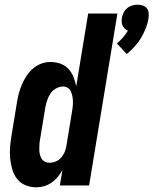

<svg xmlns="http://www.w3.org/2000/svg" viewBox="-20 -793 656 821"><path d="M522 -562 480 -607Q494 -619 506 -633Q518 -647 527 -662Q519 -665 513.5 -670.5Q508 -676 504.5 -683Q501 -690 500.5 -698.5Q500 -707 501 -716Q503 -727 508.5 -738.5Q514 -750 523.5 -758Q533 -766 545 -769.5Q557 -773 568 -773Q579 -773 590 -769.5Q601 -766 607.5 -758Q614 -750 615.5 -738.5Q617 -727 615 -716Q612 -694 603.5 -672.5Q595 -651 583.5 -631.5Q572 -612 556 -594.5Q540 -577 522 -562ZM136 8Q111 8 89 -1Q67 -10 53 -28Q39 -46 32.5 -68.5Q26 -91 23.5 -114.5Q21 -138 23 -163Q25 -188 29 -212L52 -352Q55 -372 60 -391.5Q65 -411 73 -430Q81 -449 92.5 -467Q104 -485 120 -499Q136 -513 155.5 -520.5Q175 -528 195 -528Q217 -528 237.5 -521Q258 -514 272 -499Q286 -484 294 -464.5Q302 -445 306 -424L357 -735H482L361 0H236L247 -66Q238 -50 227 -36.5Q216 -23 201 -12.5Q186 -2 169 3Q152 8 136 8ZM191 -97Q205 -97 218.5 -102.5Q232 -108 241.5 -119Q251 -130 256.5 -143Q262 -156 264 -170L287 -310Q289 -321 290.5 -333Q292 -345 292 -356.5Q292 -368 290 -379Q288 -390 284 -400Q280 -410 271 -416.5Q262 -423 250 -423Q235 -423 220 -415Q205 -407 196 -393.5Q187 -380 182 -365Q177 -350 174 -335L151 -195Q149 -185 148.5 -174.5Q148 -164 148 -153.5Q148 -143 150.5 -133Q153 -123 157.5 -115Q162 -107 171.5 -102Q181 -97 191 -97Z"/></svg>

Font: Iosevka Term Curly XBd Obl
Style: Regular
Weight: 800
Italic angle: -9°
Designer: Belleve Invis
Foundry: Belleve Invis
Version: Version 32.3.0